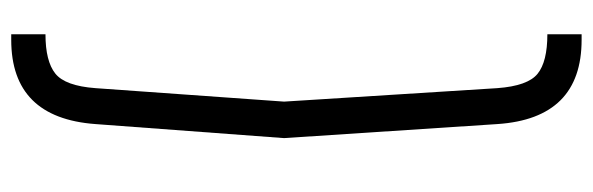

<svg xmlns="http://www.w3.org/2000/svg" viewBox="-377 -449 1056 342"><g transform="rotate(-90 151.0 -278.0)"><path d="M141 -300 165 80Q169 134 190.5 151.5Q212 169 261 169V230H251Q111 230 101 80L76 -300L101 -636Q112 -786 251 -786H261V-725Q213 -725 191 -707.5Q169 -690 165 -636Z"/></g></svg>

Font: Strong
Style: Regular
Weight: 400
Designer: Roman Shchyukin (Gaslight Type Foundry)
Foundry: Cyreal (www.cyreal.org)
Version: Version 1.001